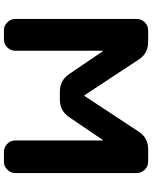

<svg xmlns="http://www.w3.org/2000/svg" viewBox="81 -851 770 972"><g transform="rotate(90 466.0 -365.0)"><path d="M133 0Q110 0 93 -17Q76 -34 76 -57V-673Q76 -696 93 -713Q110 -730 133 -730H193Q250 -730 281 -683L462 -408Q462 -407 464 -407Q466 -407 466 -408L647 -683Q678 -730 735 -730H799Q822 -730 839 -713Q856 -696 856 -673V-57Q856 -34 839 -17Q822 0 799 0H748Q725 0 708 -17Q691 -34 691 -57V-501Q691 -502 690 -502Q689 -502 689 -501L573 -330Q541 -283 484 -283H444Q387 -283 355 -330L239 -501Q239 -502 238 -502Q237 -502 237 -501V-57Q237 -34 220 -17Q203 0 180 0Z"/></g></svg>

Font: Rounded Mplus 1c ExtraBold
Style: Regular
Weight: 800
Version: Version 1.059.20150529